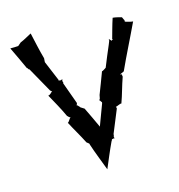

<svg xmlns="http://www.w3.org/2000/svg" viewBox="-97 -691 747 801"><g transform="rotate(-15 277.0 -291.0)"><path d="M9 -567C24 -536 39 -504 54 -471L56 -470L57 -469L58 -467C58 -466 60 -465 60 -464C60 -464 62 -463 63 -463L123 -356C124.5 -354.5 128.5 -350 131 -350C124.4 -346.7 119.6 -337 111 -337V-336C128 -305 148 -270 164 -235C167 -232 172 -226 177 -225C170 -221 167 -209 160 -206C176 -175 197 -141 214 -107L223 -100C223 -99 224 -98 225 -98V-95C238 -55 255 -14 269 24C284 -11 299 -48 316 -84L318 -87C318 -88 319 -90 320 -92C322 -92 324 -93 325 -93C326 -94 330 -94 331 -93L332 -94C331 -95 330 -98 330 -100L332 -107V-111L373 -211C373 -213 372 -217 371 -219C376 -218 391 -228 397 -226V-227C409 -259 418 -297 431 -333L430 -339C430 -340 430 -342 431 -343H426C425 -344 424 -344 423 -344C424 -344 425 -345 426 -346L441 -353C470 -417 503 -481 532 -543L533 -544C521 -545 509 -549 499 -552V-559L497 -562L492 -573C480 -576 467 -580 454 -581C444 -551 437 -523 429 -495H433C431 -494 430 -493 428 -492C427 -492 426 -490 425 -489C424 -492 418 -496 416 -499L415 -498C416 -497 416 -493 415 -491L409 -476C397 -448 383 -415 372 -387C370 -386 355 -375 353 -377V-376C342 -348 330 -313 318 -284L315 -269C314 -268 312 -263 311 -263L312 -262C313 -262 316 -258 316 -257L317 -256C317 -255 319 -253 320 -252C320 -251 319 -247 319 -247C307 -217 297 -186 285 -156C272 -186 257 -215 243 -245C238 -248 232 -252 227 -255L226 -257L222 -261C221 -263 217 -267 214 -267C215 -267 218 -274 218 -276L184 -370C184 -371 185 -373 185 -373V-374C184 -376 184 -378 183 -379C183 -382 184 -386 185 -388H184C183 -387 179 -385 176 -385L172 -386C171 -386 170 -385 169 -385V-389L133 -475V-477L134 -492C123 -530 115 -571 107 -605L106 -606C92 -599 75 -588 57 -581L43 -569C32 -568 20 -568 9 -568Z"/></g></svg>

Font: Charger Mayhem
Style: Regular
Weight: 400
Designer: Jasper
Foundry: Cannot Into Space Fonts
Version: Version 0.98